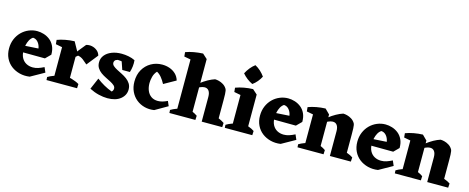

<svg xmlns="http://www.w3.org/2000/svg" viewBox="-38 -1440 5228 2138"><g transform="rotate(15 2576.0 -371.0)"><path d="M314.5 12Q253.5 21 198.5 7Q143.5 -7 101.2 -39.5Q59 -72 35 -121.4Q11 -170.8 11 -233.5Q11 -292.5 31.6 -341.4Q52.2 -390.2 87.9 -425.8Q123.5 -461.2 169.8 -480.6Q216 -500 266.2 -500Q303.8 -500 342.4 -488.1Q381 -476.2 413.4 -450.9Q445.8 -425.5 465.1 -384.9Q484.5 -344.2 484.2 -286.8L328 -272.8Q333 -306.2 322.9 -339Q312.8 -371.8 291 -393.4Q269.2 -415 238.8 -416.5Q216 -402 201.2 -375Q186.5 -348 179.5 -316Q172.5 -284 172.5 -254.5Q172.5 -203 191.5 -167.9Q210.5 -132.8 244.1 -114.5Q277.8 -96.2 320 -96.2Q351.5 -96.2 381.6 -106Q411.8 -115.8 447.2 -133.8L472 -76.5ZM425.8 -228.5 127 -230.5 115 -302.8 400.5 -320.5 484.2 -286.8Z M577.8 0V-445.5L696.5 -498.2L750.8 -400.2V0ZM649 -246 682.5 -309.5 829.8 -491.5Q861.5 -502.2 895.8 -495.4Q930 -488.5 956.4 -467Q982.8 -445.5 992 -412.2L888.8 -282.5Q864.5 -304.8 835.8 -326.9Q807 -349 774.5 -353.8ZM502.8 -412.8 498.2 -461.2Q541.8 -477.5 592.8 -487Q643.8 -496.5 696.5 -498.2L696 -427.5L619.8 -390.5ZM505.2 0 503.2 -34.5Q531.8 -51.8 565.2 -64Q598.8 -76.2 626.8 -82.8L617.2 0ZM704 0 729 -97Q749.8 -92.5 772.9 -85.4Q796 -78.2 818.6 -69.4Q841.2 -60.5 859.8 -48.8L857.5 0Z M1211 20Q1164.2 20 1110.5 7.1Q1056.8 -5.8 1002.5 -33.5L1059 -165Q1100 -133.2 1146 -107.4Q1192 -81.5 1239 -64.5Q1248.2 -71.8 1252.6 -82.1Q1257 -92.5 1257 -102.2Q1257 -123 1239.8 -138.2Q1222.5 -153.5 1195.6 -167.5Q1168.8 -181.5 1137.9 -196.8Q1107 -212 1080.1 -231.2Q1053.2 -250.5 1036 -277.9Q1018.8 -305.2 1018.8 -342.8Q1018.8 -389.8 1047.2 -425.1Q1075.8 -460.5 1125.6 -480.2Q1175.5 -500 1239.5 -500Q1278.2 -500 1319.8 -492Q1361.2 -484 1394.5 -467L1359 -378.8Q1328 -399.5 1287.8 -411.1Q1247.5 -422.8 1214.2 -422.5Q1189.2 -415.8 1181.6 -404Q1174 -392.2 1174 -380.5Q1174 -359.5 1191.6 -343.9Q1209.2 -328.2 1236.6 -314Q1264 -299.8 1295 -284.4Q1326 -269 1353.4 -248.9Q1380.8 -228.8 1398.4 -201Q1416 -173.2 1416 -134.8Q1416 -68.5 1361.6 -24.2Q1307.2 20 1211 20ZM1291.2 -326.8 1241.2 -473 1394.5 -467Q1398 -432 1394 -396.4Q1390 -360.8 1379 -326.8Z M1750 12.8Q1691.8 22 1638.6 8.1Q1585.5 -5.8 1544.2 -39.1Q1503 -72.5 1479 -123.2Q1455 -174 1455 -238.5Q1455 -317.2 1488.6 -375.8Q1522.2 -434.2 1579.5 -467.1Q1636.8 -500 1707.8 -500Q1752.2 -500 1792.9 -485.8Q1833.5 -471.5 1863.8 -442.8Q1894 -414 1907 -370.2L1770 -293.2Q1748.5 -333.8 1724.1 -363.2Q1699.8 -392.8 1670 -408.5Q1642 -378.2 1631.8 -338.5Q1621.5 -298.8 1621.5 -265.2Q1621.5 -216.8 1637.4 -178.4Q1653.2 -140 1684.8 -117.9Q1716.2 -95.8 1762 -95.8Q1787.8 -95.8 1814.9 -103.5Q1842 -111.2 1871.2 -125.5L1895 -70.8Z M1994.8 0V-683.8L2113.5 -736.5L2167.8 -687.2V0ZM2294.5 0V-284.8Q2294.5 -330.8 2276.6 -355Q2258.8 -379.2 2226 -377.8Q2203.8 -377 2177.8 -365.5Q2151.8 -354 2125.8 -337.4Q2099.8 -320.8 2075.8 -302.5L2070.5 -328.8Q2112.2 -370.8 2155.2 -404.1Q2198.2 -437.5 2239.5 -460.4Q2280.8 -483.2 2316.8 -494.5Q2336.5 -494.5 2362 -488Q2387.5 -481.5 2412.9 -466Q2438.2 -450.5 2455 -423Q2460 -414.8 2462.6 -400.8Q2465.2 -386.8 2466.4 -362.4Q2467.5 -338 2467.5 -295.5V0ZM1919.8 -650.2 1915.2 -699.5Q1958.8 -715.8 2009.8 -724.9Q2060.8 -734 2113.5 -736.5L2113 -665.8L2036.8 -628.8ZM1922 0 1920 -34.5Q1948.5 -51.8 1982 -64Q2015.5 -76.2 2043.5 -82.8L2034 0ZM2076 0 2101 -103Q2132.2 -95 2164.2 -81.5Q2196.2 -68 2223.8 -48.8L2221.5 0ZM2385.8 0 2410.8 -103Q2442 -95 2474 -81.5Q2506 -68 2533.5 -48.8L2531.2 0Z M2634.8 0V-445.5L2753.5 -498.2L2807.8 -449.8V0ZM2560.8 0 2558.8 -34.5Q2587.2 -51.8 2620.8 -64Q2654.2 -76.2 2682.2 -82.8L2672.8 0ZM2720 0 2745 -103Q2776.2 -95 2814.2 -81.5Q2852.2 -68 2879.8 -48.8L2877.5 0ZM2559.8 -412.8 2555.2 -461.2Q2598.8 -477.5 2649.8 -487Q2700.8 -496.5 2753.5 -498.2L2753 -427.5L2676.8 -390.5ZM2730.2 -550.5Q2696.2 -566 2665 -590.2Q2633.8 -614.5 2611.2 -642Q2629.8 -678.5 2655 -709.4Q2680.2 -740.2 2709.8 -762.2Q2743.5 -744.5 2772.9 -717.4Q2802.2 -690.2 2823 -660.2Q2807 -628.2 2782.8 -599.5Q2758.5 -570.8 2730.2 -550.5Z M3207.5 12Q3146.5 21 3091.5 7Q3036.5 -7 2994.2 -39.5Q2952 -72 2928 -121.4Q2904 -170.8 2904 -233.5Q2904 -292.5 2924.6 -341.4Q2945.2 -390.2 2980.9 -425.8Q3016.5 -461.2 3062.8 -480.6Q3109 -500 3159.2 -500Q3196.8 -500 3235.4 -488.1Q3274 -476.2 3306.4 -450.9Q3338.8 -425.5 3358.1 -384.9Q3377.5 -344.2 3377.2 -286.8L3221 -272.8Q3226 -306.2 3215.9 -339Q3205.8 -371.8 3184 -393.4Q3162.2 -415 3131.8 -416.5Q3109 -402 3094.2 -375Q3079.5 -348 3072.5 -316Q3065.5 -284 3065.5 -254.5Q3065.5 -203 3084.5 -167.9Q3103.5 -132.8 3137.1 -114.5Q3170.8 -96.2 3213 -96.2Q3244.5 -96.2 3274.6 -106Q3304.8 -115.8 3340.2 -133.8L3365 -76.5ZM3318.8 -228.5 3020 -230.5 3008 -302.8 3293.5 -320.5 3377.2 -286.8Z M3470.8 0V-445.5L3589.5 -498.2L3643.8 -443.8V0ZM3772.2 0V-284.8Q3772.2 -330.8 3754.4 -355Q3736.5 -379.2 3703.8 -377.8Q3681.5 -377 3655.5 -365.5Q3629.5 -354 3603.5 -337.4Q3577.5 -320.8 3553.5 -302.5L3548.2 -328.8Q3590 -370.8 3633 -404.1Q3676 -437.5 3717.2 -460.4Q3758.5 -483.2 3794.5 -494.5Q3814.2 -494.5 3839.8 -488Q3865.2 -481.5 3890.6 -466Q3916 -450.5 3932.8 -423Q3937.8 -414.8 3940.4 -400.8Q3943 -386.8 3944.1 -362.4Q3945.2 -338 3945.2 -295.5V0ZM3395.8 -412.8 3391.2 -461.2Q3434.8 -477.5 3485.8 -487Q3536.8 -496.5 3589.5 -498.2L3589 -427.5L3512.8 -390.5ZM3398.8 0 3396.8 -34.5Q3425.2 -51.8 3458.8 -64Q3492.2 -76.2 3520.2 -82.8L3510.8 0ZM3553.5 0 3578.5 -103Q3609.8 -95 3641.8 -81.5Q3673.8 -68 3701.2 -48.8L3699 0ZM3855.2 0 3880.2 -103Q3911.5 -95 3950.4 -81.5Q3989.2 -68 4016.8 -48.8L4013.8 0Z M4329.5 12Q4268.5 21 4213.5 7Q4158.5 -7 4116.2 -39.5Q4074 -72 4050 -121.4Q4026 -170.8 4026 -233.5Q4026 -292.5 4046.6 -341.4Q4067.2 -390.2 4102.9 -425.8Q4138.5 -461.2 4184.8 -480.6Q4231 -500 4281.2 -500Q4318.8 -500 4357.4 -488.1Q4396 -476.2 4428.4 -450.9Q4460.8 -425.5 4480.1 -384.9Q4499.5 -344.2 4499.2 -286.8L4343 -272.8Q4348 -306.2 4337.9 -339Q4327.8 -371.8 4306 -393.4Q4284.2 -415 4253.8 -416.5Q4231 -402 4216.2 -375Q4201.5 -348 4194.5 -316Q4187.5 -284 4187.5 -254.5Q4187.5 -203 4206.5 -167.9Q4225.5 -132.8 4259.1 -114.5Q4292.8 -96.2 4335 -96.2Q4366.5 -96.2 4396.6 -106Q4426.8 -115.8 4462.2 -133.8L4487 -76.5ZM4440.8 -228.5 4142 -230.5 4130 -302.8 4415.5 -320.5 4499.2 -286.8Z M4592.8 0V-445.5L4711.5 -498.2L4765.8 -443.8V0ZM4894.2 0V-284.8Q4894.2 -330.8 4876.4 -355Q4858.5 -379.2 4825.8 -377.8Q4803.5 -377 4777.5 -365.5Q4751.5 -354 4725.5 -337.4Q4699.5 -320.8 4675.5 -302.5L4670.2 -328.8Q4712 -370.8 4755 -404.1Q4798 -437.5 4839.2 -460.4Q4880.5 -483.2 4916.5 -494.5Q4936.2 -494.5 4961.8 -488Q4987.2 -481.5 5012.6 -466Q5038 -450.5 5054.8 -423Q5059.8 -414.8 5062.4 -400.8Q5065 -386.8 5066.1 -362.4Q5067.2 -338 5067.2 -295.5V0ZM4517.8 -412.8 4513.2 -461.2Q4556.8 -477.5 4607.8 -487Q4658.8 -496.5 4711.5 -498.2L4711 -427.5L4634.8 -390.5ZM4520.8 0 4518.8 -34.5Q4547.2 -51.8 4580.8 -64Q4614.2 -76.2 4642.2 -82.8L4632.8 0ZM4675.5 0 4700.5 -103Q4731.8 -95 4763.8 -81.5Q4795.8 -68 4823.2 -48.8L4821 0ZM4977.2 0 5002.2 -103Q5033.5 -95 5072.4 -81.5Q5111.2 -68 5138.8 -48.8L5135.8 0Z"/></g></svg>

Font: Eczar
Style: Regular
Weight: 400
Designer: Vaibhav Singh
Foundry: Rosetta Type Foundry
Version: Version 2.000